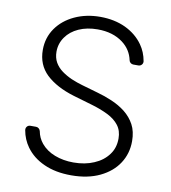

<svg xmlns="http://www.w3.org/2000/svg" viewBox="-84 -810 796 894"><g transform="rotate(10 314.5 -363.0)"><path d="M183.2 -12.4Q128.9 -36.6 97.3 -80.6Q72.8 -114.7 65.3 -157.3Q65 -158.7 65 -161.2Q65 -169.7 70.8 -175.8Q76.7 -181.8 85.6 -181.8H112.2Q119.7 -181.8 125.4 -177Q131 -172.2 132.8 -165.1Q138.5 -133.5 158.7 -109Q183.6 -79.2 223.4 -63.9Q263.8 -48.3 312.1 -48.3Q366.8 -48.3 409.1 -66.8Q451.3 -84.5 475.9 -117.9Q500 -149.9 500 -194.2Q500 -231.5 480.8 -256.4Q462 -281.2 427.6 -298.3Q390.6 -316.4 348 -328.5L261 -354Q176.5 -379.3 128.2 -424.7Q81 -469.8 81 -540.1Q81 -598 112.6 -643.1Q143.8 -687.5 197.8 -712.7Q252.1 -737.9 318.5 -737.9Q385.7 -737.9 438.6 -713.1Q491.1 -687.9 521.7 -644.5Q545.1 -611.5 552.2 -570Q552.6 -568.9 552.6 -566.4Q552.6 -557.9 546.5 -551.8Q540.5 -545.8 531.6 -545.8H508.2Q500.7 -545.8 494.9 -550.4Q489 -555 487.6 -562.1Q477.3 -611.5 436.4 -642.4Q388.8 -678.3 316.8 -678.3Q266.7 -678.3 227.6 -660.9Q188.9 -643.5 167.3 -612.6Q145.2 -581.3 145.2 -543Q145.2 -514.2 157.7 -492.2Q170.1 -470.9 191.4 -455.3Q212.4 -440 238.3 -428.6Q266.3 -416.9 290.1 -410.2L366.8 -388.1Q401.6 -378.6 436.4 -363.6Q471.6 -348.7 500.4 -326.3Q529.8 -302.9 546.9 -271.3Q564.3 -239 564.3 -193.2Q564.3 -134.6 534.1 -88.4Q504.3 -42.3 447.4 -14.9Q390.6 12.4 312.1 12.4Q237.6 12.4 183.2 -12.4Z"/></g></svg>

Font: DeltaSans Light
Style: Regular
Weight: 300
Designer: Rasmus Andersson
Foundry: rsms
Version: Version 3.012